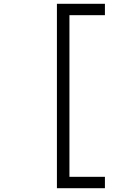

<svg xmlns="http://www.w3.org/2000/svg" viewBox="-20 -886 740 1012"><path d="M533 -866V-806H346V46H533V106H280V-866Z"/></svg>

Font: Martian Mono ExtraLight
Style: Regular
Weight: 200
Monospace: yes
Designer: Roman Shamin
Foundry: Evil Martians
Version: Version 1.000; ttfautohint (v1.8.4.7-5d5b)